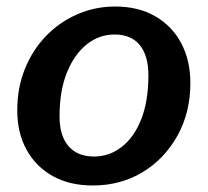

<svg xmlns="http://www.w3.org/2000/svg" viewBox="-20 -560 639 590"><path d="M265 10Q194 10 142 -19Q90 -48 61.5 -100Q33 -152 33 -221Q33 -291 57 -349.5Q81 -408 122.5 -450.5Q164 -493 218.5 -516.5Q273 -540 334 -540Q405 -540 457 -510Q509 -480 537 -427Q565 -374 565 -305Q565 -214 525 -142.5Q485 -71 417.5 -30.5Q350 10 265 10ZM269 -79Q316 -79 354 -108.5Q392 -138 414 -193.5Q436 -249 436 -329Q436 -389 409.5 -421.5Q383 -454 332 -454Q285 -454 247 -424Q209 -394 186 -338Q163 -282 163 -202Q163 -143 190.5 -111Q218 -79 269 -79Z"/></svg>

Font: Libre Franklin Thin SemiBold
Style: Italic
Weight: 600
Italic angle: -8°
Version: Version 3.000